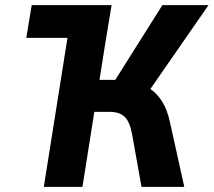

<svg xmlns="http://www.w3.org/2000/svg" viewBox="-20 -725 829 745"><path d="M82 -578 103 -705H413L392 -578ZM150 0 262 -705H412L366 -415H446L414 -394L610 -705H789L554 -366L496 -409Q532 -401 561 -381.5Q590 -362 609.5 -330.5Q629 -299 639 -253L695 0H529L493 -202Q484 -252 464 -271.5Q444 -291 406 -291H346L300 0Z"/></svg>

Font: Nunito Sans 7pt Condensed ExtraBold
Style: Italic
Weight: 800
Width: 3
Italic angle: -9°
Designer: Vernon Adams
Foundry: Vernon Adams
Version: Version 3.101;gftools[0.9.27]